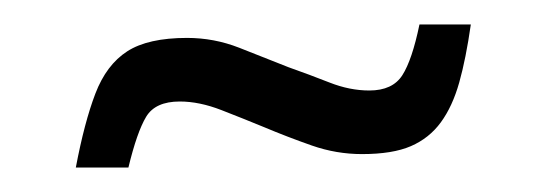

<svg xmlns="http://www.w3.org/2000/svg" viewBox="-20 -381 451 157"><path d="M42 -244Q49 -281 58 -304.5Q67 -328 84 -339Q101 -350 133 -350Q155 -350 175.5 -342Q196 -334 216 -326Q233 -320 249.5 -313.5Q266 -307 282 -307Q301 -307 309 -319.5Q317 -332 323 -361H365Q361 -333 355.5 -313.5Q350 -294 340.5 -281Q331 -268 316 -261.5Q301 -255 276 -255Q255 -255 235 -262Q215 -269 196 -277Q179 -284 161 -291Q143 -298 127 -298Q107 -298 99.5 -285.5Q92 -273 85 -244Z"/></svg>

Font: Saira ExtraCondensed
Style: Italic
Weight: 400
Width: 2
Italic angle: -12°
Designer: Hector Gatti with collaboration of the Omnibus-Type team
Foundry: Omnibus-Type
Version: Version 1.101